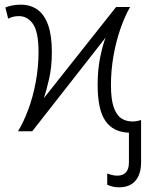

<svg xmlns="http://www.w3.org/2000/svg" viewBox="-20 -562 637 822"><path d="M489 240Q474 240 461 236.5Q448 233 439 229V181Q447 184 458.5 187Q470 190 483 190Q506 190 519 176Q532 162 532 133V6Q465 4 431.5 -44Q398 -92 398 -199Q398 -262 408.5 -314.5Q419 -367 432 -401L118 0H57Q80 -37 100.5 -91.5Q121 -146 133 -210.5Q145 -275 145 -339Q145 -425 121.5 -459Q98 -493 61 -493Q47 -493 35.5 -490Q24 -487 15 -482L3 -530Q15 -535 31.5 -538.5Q48 -542 69 -542Q110 -542 140 -521Q170 -500 186 -455Q202 -410 202 -339Q202 -276 190.5 -225.5Q179 -175 168 -142L477 -532H537Q515 -494 496 -440Q477 -386 466 -323.5Q455 -261 455 -198Q455 -138 466.5 -104Q478 -70 498.5 -56Q519 -42 547 -42Q558 -42 567.5 -44Q577 -46 584 -48V134Q584 166 573.5 190Q563 214 542 227Q521 240 489 240Z"/></svg>

Font: Noto Sans Display Light
Style: Regular
Weight: 300
Designer: Monotype Design Team
Foundry: Monotype Imaging Inc.
Version: Version 2.003